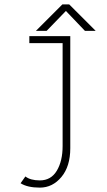

<svg xmlns="http://www.w3.org/2000/svg" viewBox="-20 -665 490 877"><path d="M417 -524H368L281 -615L193 -524H144L265 -645H296ZM301 -500V12Q301 95 260.5 143.5Q220 192 162 192Q105.5 192 74 172L96 141Q119 159 162 159Q213 159 239.5 114.8Q266 70.5 266 2V-468H114V-500Z"/></svg>

Font: League Mono Condensed Thin
Style: Regular
Weight: 100
Width: 1
Designer: Tyler Finck
Foundry: The League of Moveable Type / Tyler Finck
Version: Version 2.210